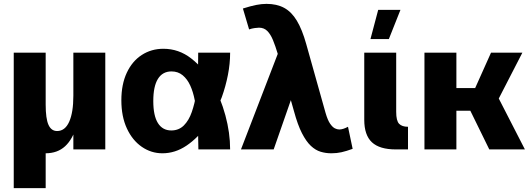

<svg xmlns="http://www.w3.org/2000/svg" viewBox="-20 -772 2745 992"><path d="M51 -500H216V200H51ZM376 -123Q356 -53 316.5 -16.5Q277 20 215 20Q138 20 94.5 -36Q51 -92 51 -196V-500H216V-232Q216 -159 230.5 -127Q245 -95 275 -95Q316 -95 337.5 -143Q359 -191 359 -278L374 -211ZM359 -500H524V0H359Z M819 20Q761 20 712.5 -13.5Q664 -47 635.5 -108.5Q607 -170 607 -254Q607 -336 635 -396Q663 -456 712.5 -488Q762 -520 824 -520Q904 -520 968 -470Q1032 -420 1078 -341Q1120 -266 1144.5 -176Q1169 -86 1169 0H1005Q1004 -35 1003.5 -78.5Q1003 -122 999.5 -168Q996 -214 986 -255Q978 -297 963 -330Q948 -363 924 -383Q900 -403 866 -403Q820 -403 796 -364.5Q772 -326 772 -250Q772 -174 796 -136Q820 -98 865 -98Q904 -98 930 -124Q956 -150 971 -193.5Q986 -237 994 -287Q1002 -343 1003 -399.5Q1004 -456 1004 -500H1169Q1169 -443 1157.5 -384.5Q1146 -326 1126 -270Q1096 -190 1049 -124.5Q1002 -59 943.5 -19.5Q885 20 819 20Z M1421 -509 1508 -327 1394 0H1225ZM1802 -3Q1769 9 1744.5 14.5Q1720 20 1692 20Q1663 20 1636.5 12Q1610 4 1586 -18.5Q1562 -41 1540 -84Q1518 -127 1499 -197L1415 -494Q1403 -534 1390.5 -564.5Q1378 -595 1361 -612Q1344 -629 1318 -629Q1310 -629 1295.5 -627Q1281 -625 1267 -620L1235 -728Q1276 -741 1304 -746.5Q1332 -752 1357 -752Q1410 -752 1448 -731.5Q1486 -711 1513.5 -665.5Q1541 -620 1562 -545L1662 -189Q1673 -151 1685.5 -133Q1698 -115 1710 -109Q1722 -103 1733 -103Q1752 -103 1778 -117Z M2025 0Q1941 0 1901.5 -37Q1862 -74 1862 -153V-500H2027V-194Q2027 -148 2042 -132.5Q2057 -117 2088 -117V0ZM1934 -721H2049L1989 -570H1894Z M2173 -500H2338V0H2173ZM2225 -317H2435L2517 -500H2679L2557 -263L2692 0H2508L2410 -200H2228Z"/></svg>

Font: Moderustic
Style: Bold
Weight: 700
Designer: Tural Alisoy
Foundry: TAFT Foundry
Version: Version 2.120